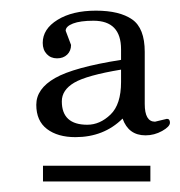

<svg xmlns="http://www.w3.org/2000/svg" viewBox="-20 -613 342 364"><path d="M209.5 -519.5Q209.5 -573.7 157.2 -573.7Q132.3 -573.7 118.4 -568.4Q104.5 -563 104.5 -554.7L114.7 -527.8Q114.7 -516.6 107.4 -509.5Q100.1 -502.4 88.1 -502.4Q76.2 -502.4 68.6 -510.5Q61 -518.6 61 -531.7Q61 -558.1 89.1 -575.4Q117.2 -592.8 161.9 -592.8Q206.5 -592.8 230.5 -576.2Q254.4 -559.6 254.4 -514.6V-416Q254.4 -382.3 273.9 -382.3L296.4 -387.7Q302.2 -387.7 302.2 -380.4Q302.2 -373 287.4 -364.7Q272.5 -356.4 255.9 -356.4Q223.6 -356.4 212.4 -388.2Q176.8 -353 123 -353Q89.4 -353 69.1 -368.4Q48.8 -383.8 48.8 -414.3Q48.8 -444.8 84.5 -465.1Q120.1 -485.4 209.5 -499.5ZM97.2 -420.9Q97.2 -376.5 145.5 -376.5Q169.4 -376.5 189.5 -395.8Q209.5 -415 209.5 -457.5V-481Q144.5 -470.2 120.8 -456.3Q97.2 -442.4 97.2 -420.9ZM265.1 -269H61.5V-298.8H265.1Z"/></svg>

Font: RIT Rachana
Style: Regular
Weight: 400
Designer: Hussain KH
Version: 1.4.7